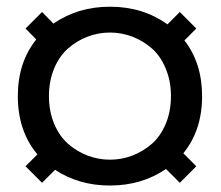

<svg xmlns="http://www.w3.org/2000/svg" viewBox="-20 -828 671 584"><path d="M34.2 -535.6Q34.2 -638.2 90.3 -708L57.6 -741.2L107.9 -791.5L142.6 -756.3Q217.3 -807.6 314.5 -807.6Q414.6 -807.6 489.3 -753.9L526.9 -791.5L577.1 -741.2L541 -705.1Q594.7 -635.7 594.7 -535.6Q594.7 -431.6 537.6 -361.8L577.1 -322.3L526.9 -272L484.9 -314Q411.1 -263.7 314.5 -263.7Q219.7 -263.7 147.5 -311.5L107.9 -272L57.6 -322.3L93.8 -358.4Q34.2 -429.2 34.2 -535.6ZM483.9 -619.6Q468.3 -657.7 441.7 -680.9Q415 -704.1 382.3 -716.6Q349.6 -729 314.5 -729Q279.3 -729 246.6 -716.6Q213.9 -704.1 187.3 -680.9Q160.6 -657.7 144.8 -619.9Q128.9 -582 128.9 -535.6Q128.9 -489.3 144.8 -451.4Q160.6 -413.6 187.3 -390.4Q213.9 -367.2 246.6 -354.7Q279.3 -342.3 314.5 -342.3Q349.6 -342.3 382.3 -354.7Q415 -367.2 441.7 -390.4Q468.3 -413.6 484.1 -451.4Q500 -489.3 500 -535.6Q500 -582 483.9 -619.6Z"/></svg>

Font: Bevan
Style: Regular
Weight: 400
Foundry: vernon adams
Version: Version 1.000